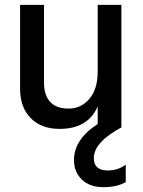

<svg xmlns="http://www.w3.org/2000/svg" viewBox="-20 -527 591 794"><path d="M500 226Q464 247 407.5 247Q351 247 318.5 215.5Q286 184 286 135Q286 49 384 -14V-87Q344 6 226 6Q151 6 107 -38.5Q63 -83 63 -161V-507H162V-185Q162 -133 187.5 -105.5Q213 -78 264 -78Q315 -78 349.5 -118Q384 -158 384 -231V-507H482V0Q368 61 368 127Q368 178 426 178Q467 178 500 154Z"/></svg>

Font: Hind Jalandhar Medium
Style: Regular
Weight: 500
Designer: Namrata Goyal
Foundry: Indian Type Foundry
Version: Version 0.702;PS 1.0;hotconv 1.0.81;makeotf.lib2.5.63406